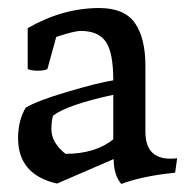

<svg xmlns="http://www.w3.org/2000/svg" viewBox="-20 -446 466 478"><path d="M262 -99V-210Q147 -185 112 -158Q108 -145 108 -124Q108 -91 143 -63Q217 -63 262 -99ZM181 -369Q165 -369 120 -354L98 -274Q90 -270 74 -270Q58 -270 49 -274V-376Q136 -426 227 -426Q290 -426 316 -388.5Q342 -351 342 -282V-118Q342 -51 404 -51Q413 -51 421 -52L416 -16Q335 -8 282 12Q263 -10 263 -50L122 11Q25 -11 25 -102Q25 -146 44 -178Q72 -195 148 -217.5Q224 -240 262 -246Q262 -315 243.5 -342Q225 -369 181 -369Z"/></svg>

Font: Darwin Serif Regular ALPHA
Style: Regular
Weight: 400
Designer: Emily de Oliveira Santos
Version: Version 0.1